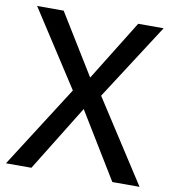

<svg xmlns="http://www.w3.org/2000/svg" viewBox="-81 -785 771 855"><g transform="rotate(10 305.0 -357.0)"><path d="M607 0H484L302 -298L118 0H3L240 -371L18 -714H138L306 -441L475 -714H590L368 -370Z"/></g></svg>

Font: Noto Sans Sinhala Medium
Style: Regular
Weight: 500
Designer: Jelle Bosma - Monotype Design Team
Foundry: Monotype Imaging Inc.
Version: Version 2.006; ttfautohint (v1.8.4.7-5d5b)